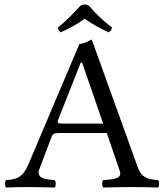

<svg xmlns="http://www.w3.org/2000/svg" viewBox="-20 -834 735 856"><path d="M377 -808C361.6 -815.7 352 -816.4 338 -808C307 -774 274 -739 237 -711C239 -702 242 -696 251 -690C289 -707 321 -724 358 -751C391 -726 425 -708 464 -690C473.1 -693.8 477.2 -701.9 480 -711C444 -738 407 -772 377 -808ZM263 -283C241 -283 234 -286 237.8 -296.3L340 -555H346L440 -283ZM155 -79 210 -224C215 -237 221 -241 245 -241H456L514 -72C525.8 -37.5 487.6 -34.4 440 -31C434 -25 434 -4 440 2C477 1 532 0 571 0C612 0 650 1 685 2C691 -4 691 -25 685 -31C646.2 -34.5 612.4 -37.8 595 -86L389 -658C374 -649 347 -638 334 -638L107 -102C81 -40 50.5 -34 7 -31C1 -25 1 -4 7 2C33 1 65.7 0 96 0C137 0 187 1 224 2C230 -4 230 -25 224 -31C186.4 -33.6 139.4 -37.9 155 -79Z"/></svg>

Font: Libertinus Serif
Style: Regular
Weight: 400
Designer: Philipp H. Poll
Foundry: Khaled Hosny
Version: Version 6.2